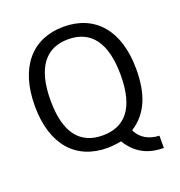

<svg xmlns="http://www.w3.org/2000/svg" viewBox="-149 -859 1036 1106"><g transform="rotate(-20 368.5 -306.0)"><path d="M51 -360C51 -120 172 10 362 10C390 10 415 7 448 1C510 103 598 121 667 121V46C608 44 555 18 530 -37C631 -101 673 -209 673 -360C673 -599 554 -733 362 -733C171 -733 51 -599 51 -360ZM147 -358C147 -559 224 -656 362 -656C501 -656 577 -559 577 -359C577 -157 499 -67 362 -67C226 -67 147 -157 147 -358Z"/></g></svg>

Font: United Sans
Style: Regular
Weight: 400
Designer: Pablo Impallari, Rodrigo Fuenzalida (Modified by Dan O. Williams)
Version: Version 1.000;PS 001.000;hotconv 1.0.88;makeotf.lib2.5.64775